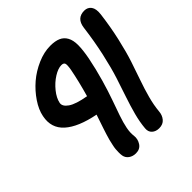

<svg xmlns="http://www.w3.org/2000/svg" viewBox="-247 -913 1372 1372"><g transform="rotate(-45 439.0 -226.5)"><path d="M596.2 255.9Q562.5 255.9 541.7 236.8Q521 217.8 523.9 185.1Q528.8 126.5 545.9 62Q563 -2.4 585.9 -69.8Q608.9 -137.2 633.5 -213.6Q658.2 -290 682.9 -400.9Q707.5 -511.7 723.1 -634.8Q734.4 -717.8 811 -717.8Q845.2 -717.8 863.8 -692.1Q882.3 -666.5 876 -615.2Q861.8 -501.5 838.1 -397.9Q814.5 -294.4 790.3 -221.2Q766.1 -147.9 743.2 -83Q720.2 -18.1 702.9 46.1Q685.5 110.4 680.2 168.9Q677.7 205.1 656.5 230.5Q635.3 255.9 596.2 255.9ZM352.1 265.1Q320.8 265.1 298.3 249Q275.9 232.9 271 206.1Q268.6 190.9 268.8 173.1Q269 155.3 270.3 140.1Q271.5 125 276.9 101.6Q282.2 78.1 285.6 63.5Q289.1 48.8 298.6 19Q308.1 -10.7 313 -25.6Q317.9 -40.5 330.3 -76.9Q342.8 -113.3 348.1 -129.9Q193.8 -160.2 121.3 -225.3Q48.8 -290.5 69.8 -393.1Q80.1 -447.3 118.7 -504.6Q157.2 -562 210.4 -607.7Q263.7 -653.3 331.1 -682.6Q398.4 -711.9 461.9 -711.9Q510.7 -711.9 541.7 -698.2Q572.8 -684.6 589.8 -653.8Q606.9 -623 606.7 -573.7Q606.4 -524.4 592.8 -453.1Q574.7 -362.3 549.1 -273.4Q523.4 -184.6 501.7 -124.3Q480 -64 461.2 -9.3Q442.4 45.4 433.8 88.9Q425.3 132.3 430.2 166Q434.6 202.6 414.1 233.9Q393.6 265.1 352.1 265.1ZM221.2 -376Q214.8 -344.2 255.6 -315.9Q296.4 -287.6 393.1 -271Q426.8 -389.6 444.8 -483.9Q453.1 -531.2 447.5 -544.7Q441.9 -558.1 419.9 -558.1Q386.7 -558.1 343 -530.8Q299.3 -503.4 264.4 -460.2Q229.5 -417 221.2 -376Z"/></g></svg>

Font: Shantell Sans Normal
Style: Bold Italic
Weight: 700
Italic angle: -11.31°
Designer: Stephen Nixon, Anya Danilova, Shantell Martin
Foundry: Arrow Type
Version: Version 1.006;[559af2be0]